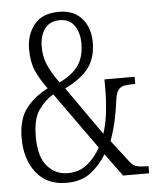

<svg xmlns="http://www.w3.org/2000/svg" viewBox="-53 -769 668 824"><g transform="rotate(-5 281.5 -357.0)"><path d="M201 10Q117 10 71 -48Q25 -106 25 -197Q25 -279 61 -325.5Q97 -372 155 -401Q124 -443 107 -481Q90 -519 90 -575Q90 -637 124.5 -680.5Q159 -724 231 -724Q277 -724 307 -704Q337 -684 351 -651.5Q365 -619 365 -582Q365 -515 333 -472Q301 -429 230 -394L376 -186Q390 -229 395.5 -278Q401 -327 401 -369V-418H531V-387H522Q499 -387 483 -384Q467 -381 457.5 -368Q448 -355 444 -326Q439 -284 429.5 -240Q420 -196 404 -152L478 -56Q489 -41 504.5 -36Q520 -31 549 -31H557V0H445L373 -98Q347 -54 306 -22Q265 10 201 10ZM208 -422Q265 -449 290.5 -486Q316 -523 316 -581Q316 -625 295.5 -656.5Q275 -688 232 -688Q189 -688 167 -658Q145 -628 145 -580Q145 -539 159.5 -504Q174 -469 208 -422ZM210 -31Q258 -31 293 -58.5Q328 -86 351 -129L177 -373Q141 -353 113.5 -314Q86 -275 86 -199Q86 -113 121 -72Q156 -31 210 -31Z"/></g></svg>

Font: Noto Serif Ethiopic ExtraCondensed Light
Style: Regular
Weight: 300
Width: 2
Designer: Monotype Design Team
Foundry: Monotype Imaging Inc.
Version: Version 2.102; ttfautohint (v1.8.4.7-5d5b)